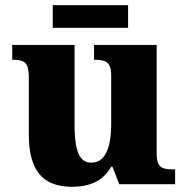

<svg xmlns="http://www.w3.org/2000/svg" viewBox="-20 -709 720 739"><path d="M257 10Q172 10 131.5 -39Q91 -88 91 -189V-407Q91 -436 86 -451.5Q81 -467 68 -473Q55 -479 30 -479H27V-536H267V-226Q267 -183 272.5 -151Q278 -119 292 -101Q306 -83 331 -83Q358 -83 375 -101Q392 -119 400 -152.5Q408 -186 408 -231V-418Q408 -446 400 -459Q392 -472 378 -475.5Q364 -479 346 -479H342V-536H583V-119Q583 -90 590.5 -77Q598 -64 612 -60.5Q626 -57 644 -57H654V0H439L413 -67H408Q383 -25 345.5 -7.5Q308 10 257 10ZM183 -602V-689H473V-602Z"/></svg>

Font: Noto Serif Bengali ExtraBold
Style: Regular
Weight: 800
Designer: Juan Bruce, Universal Thirst, Indian Type Foundry and the Monotype Design Team.
Foundry: Monotype Imaging Inc.
Version: Version 2.003